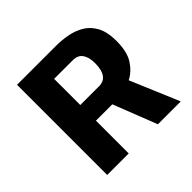

<svg xmlns="http://www.w3.org/2000/svg" viewBox="-172 -877 1054 1054"><g transform="rotate(-45 355.0 -350.0)"><path d="M485.5 0 386 -254.5H259V0H92V-700H392Q437.5 -700 482.8 -691.8Q528 -683.5 565.5 -661Q603 -638.5 625.8 -595.8Q648.5 -553 648.5 -484Q648.5 -400.5 618 -353.5Q587.5 -306.5 543 -284L663 0ZM259 -579V-376H405Q479 -376 479 -482Q479 -527 461 -553Q443 -579 404.5 -579Z"/></g></svg>

Font: League Mono
Style: Bold
Weight: 700
Width: 6
Designer: Tyler Finck
Foundry: The League of Moveable Type / Tyler Finck
Version: Version 2.300;RELEASE